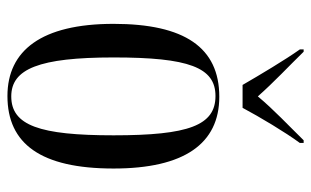

<svg xmlns="http://www.w3.org/2000/svg" viewBox="-176 -630 816 503"><g transform="rotate(90 231.5 -378.0)"><path d="M202 -606H262C286 -651 326 -718 354 -756V-766H347C309 -727 267 -688 232 -646C196 -687 152 -728 115 -766H109V-756C136 -718 176 -651 202 -606ZM231 10C356 10 421 -77 421 -268C421 -453 356 -545 233 -545C104 -545 42 -454 42 -268C42 -79 112 10 231 10ZM232 0C160 0 130 -73 130 -268C130 -465 156 -535 231 -535C308 -535 334 -465 334 -268C334 -74 308 0 232 0Z"/></g></svg>

Font: Noto Serif Display ExtraCondensed
Style: Regular
Weight: 400
Width: 2
Designer: Monotype Design Team
Foundry: Monotype Imaging Inc.
Version: Version 2.009